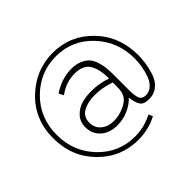

<svg xmlns="http://www.w3.org/2000/svg" viewBox="-171 -816 1176 1176"><g transform="rotate(-45 417.0 -228.5)"><path d="M777 -222Q777 -191 772.5 -158.5Q768 -126 755 -82.5Q742 -39 710.5 -11.5Q679 16 633 16Q588 16 572.5 -8Q557 -32 552 -79Q523 -48 478.5 -28Q434 -8 384 -8Q316 -8 275.5 -44.5Q235 -81 235 -139Q235 -186 264 -217Q293 -248 332 -259Q371 -270 419 -270Q486 -270 549 -247Q549 -330 521 -374Q493 -418 422 -418Q345 -418 281 -370L265 -401Q344 -453 426 -453Q467 -453 497 -440.5Q527 -428 543.5 -409.5Q560 -391 569.5 -362.5Q579 -334 582 -308Q585 -282 585 -249V-111Q585 -61 595 -38Q605 -15 637 -15Q667 -15 690 -36.5Q713 -58 724.5 -91.5Q736 -125 741.5 -158Q747 -191 747 -223Q747 -370 650.5 -472Q554 -574 415 -574Q277 -574 177.5 -475.5Q78 -377 78 -230Q78 -85 174.5 16Q271 117 411 117Q491 117 564 79L576 106Q497 146 411 146Q260 146 154 38Q48 -70 48 -230Q48 -392 158 -497.5Q268 -603 416 -603Q566 -603 671.5 -494.5Q777 -386 777 -222ZM548 -173V-215Q544 -215 523.5 -221.5Q503 -228 474.5 -233Q446 -238 416 -238Q354 -238 313 -215Q272 -192 272 -141Q272 -96 304.5 -69Q337 -42 386 -42Q434 -42 480 -64Q521 -83 534.5 -110Q548 -137 548 -173Z"/></g></svg>

Font: Raleway-v4020 Light
Style: Regular
Weight: 300
Designer: Matt McInerney, Pablo Impallari, Rodrigo Fuenzalida
Foundry: Matt McInerney, Pablo Impallari, Rodrigo Fuenzalida
Version: Version 4.020;PS 004.020;hotconv 1.0.88;makeotf.lib2.5.64775